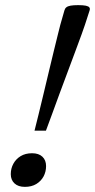

<svg xmlns="http://www.w3.org/2000/svg" viewBox="-20 -720 370 748"><path d="M329 -679 311 -623.5Q308 -614 298.2 -587Q288.5 -560 274.2 -522Q260 -484 243.8 -440.5Q227.5 -397 211.5 -353.8Q195.5 -310.5 182 -273.2Q168.5 -236 159 -211H114.5Q121 -236 130 -273.2Q139 -310.5 149.5 -353.8Q160 -397 170.2 -440.5Q180.5 -484 189.8 -522Q199 -560 205.8 -587Q212.5 -614 215 -623.5L231 -679.5Q233 -687 238.5 -691.5Q244 -696 255 -698Q266 -700 284.5 -700Q304 -700 314.5 -697.8Q325 -695.5 328.2 -691Q331.5 -686.5 329 -679ZM105 -123Q131 -123 145.2 -109.5Q159.5 -96 159.5 -73Q159.5 -51 149.8 -32.8Q140 -14.5 121.5 -3.2Q103 8 77 8Q51 8 36.5 -5.5Q22 -19 22 -41.5Q22 -63.5 32 -82Q42 -100.5 60.5 -111.8Q79 -123 105 -123Z"/></svg>

Font: Newsreader 11pt
Style: Italic
Weight: 400
Italic angle: -17°
Version: Version 1.003